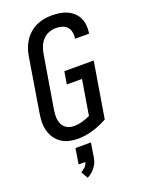

<svg xmlns="http://www.w3.org/2000/svg" viewBox="-180 -824 860 1154"><g transform="rotate(-20 250.0 -247.5)"><path d="M199 8Q170 8 143 1.5Q116 -5 94 -20Q72 -35 57 -57Q42 -79 35 -105.5Q28 -132 28.5 -160Q29 -188 34 -217L90 -559Q94 -584 102.5 -608Q111 -632 125 -654Q139 -676 159.5 -694Q180 -712 203.5 -723Q227 -734 252 -738.5Q277 -743 302 -743Q327 -743 351.5 -739.5Q376 -736 398 -726.5Q420 -717 437.5 -701.5Q455 -686 465.5 -665Q476 -644 479 -619.5Q482 -595 478 -570Q478 -568 477.5 -566.5Q477 -565 477 -563H387Q387 -564 387.5 -565Q388 -566 388 -567Q391 -587 387 -606Q383 -625 370.5 -638.5Q358 -652 339.5 -657.5Q321 -663 302 -663Q279 -663 256.5 -655Q234 -647 217.5 -629.5Q201 -612 192 -590Q183 -568 179 -546L122 -204Q120 -188 119 -172.5Q118 -157 120.5 -142Q123 -127 129.5 -113.5Q136 -100 147 -90.5Q158 -81 172.5 -76.5Q187 -72 203 -72Q229 -72 255.5 -79.5Q282 -87 307 -98L344 -322H247L260 -402H448L389 -46Q344 -21 295.5 -6.5Q247 8 199 8ZM173 248 148 204Q163 196 176 183Q189 170 192 154H149L165 55H264L248 154Q245 168 238.5 182Q232 196 222 208.5Q212 221 199.5 231Q187 241 173 248Z"/></g></svg>

Font: Iosevka SS04 Medium Oblique
Style: Regular
Weight: 500
Italic angle: -9°
Monospace: yes
Designer: Belleve Invis
Foundry: Belleve Invis
Version: Version 19.0.0; ttfautohint (v1.8.4)